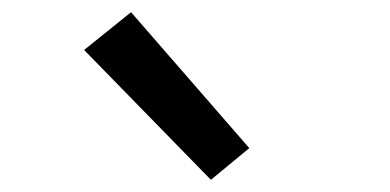

<svg xmlns="http://www.w3.org/2000/svg" viewBox="-20 -830 640 315"><path d="M326 -535 118 -748 195 -810 389 -587Z"/></svg>

Font: Iosevka Medium Extended
Style: Regular
Weight: 500
Width: 7
Monospace: yes
Designer: Belleve Invis
Foundry: Belleve Invis
Version: Version 32.5.0; ttfautohint (v1.8.4)